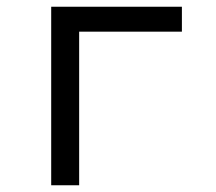

<svg xmlns="http://www.w3.org/2000/svg" viewBox="-20 -550 640 570"><path d="M132 0V-530H520V-456H215V0Z"/></svg>

Font: Iosevka Curly Extended
Style: Regular
Weight: 400
Width: 7
Monospace: yes
Designer: Belleve Invis
Foundry: Belleve Invis
Version: Version 11.1.0; ttfautohint (v1.8.3)